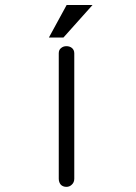

<svg xmlns="http://www.w3.org/2000/svg" viewBox="-20 -723 540 761"><path d="M212.9 -511.7V-14.6Q212.9 0 221.7 9.8Q230.5 17.6 243.2 17.6Q255.9 17.6 264.6 8.8Q274.4 0 274.4 -14.6V-511.7Q274.4 -525.4 264.6 -533.2Q255.9 -540 243.2 -540Q230.5 -540 221.7 -532.2Q212.9 -525.4 212.9 -511.7ZM346.7 -703.1H244.1L173.8 -574.2H231.4Z"/></svg>

Font: GulimChe
Style: Regular
Weight: 400
Monospace: yes
Version: Version 2.21